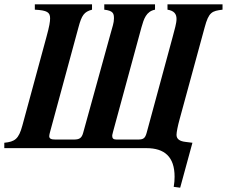

<svg xmlns="http://www.w3.org/2000/svg" viewBox="-53 -689 1055 893"><path d="M982 -669H726V-644C757 -639 768 -624 768 -601C768 -580 759 -552 750 -517L629 -71C622 -46 614 -40 589 -40H489C475 -40 469 -45 469 -56C469 -58 468 -60 473 -77L605 -562C616 -601 627 -636 668 -644V-669H432V-644C474 -639 477 -626 477 -603C477 -582 470 -565 460 -528L334 -72C327 -46 316 -40 290 -40H205C185 -40 176 -44 176 -56C176 -61 178 -68 180 -76L312 -562C327 -618 338 -634 375 -644V-669H109V-644C166 -641 180 -632 180 -604C180 -588 177 -568 163 -517L51 -105C34 -42 16 -30 -33 -25V0H628C712 0 759 40 759 133C759 148 758 162 755 180L785 184L842 -25L810 -29C783 -32 768 -42 768 -62C768 -74 774 -104 782 -133L899 -562C918 -633 933 -638 982 -644Z"/></svg>

Font: XITS
Style: Bold Italic
Weight: 700
Italic angle: -16.33°
Designer: MicroPress Inc., with final additions and corrections provided by Coen Hoffman, Elsevier (retired)
Version: Version 1.302